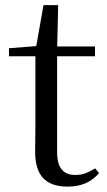

<svg xmlns="http://www.w3.org/2000/svg" viewBox="-20 -692 407 727"><path d="M154.9 -478.9V-516H339.7V-478.9ZM235.8 14.6Q173.2 14.6 143.1 -18Q113 -50.7 113 -117.7Q113 -142.1 113.5 -161.1Q114 -180.1 114 -207.1V-478.9H14V-509.4L134.6 -518.8L115 -504.4L144.7 -672.5H200.3L196.2 -500.6V-489V-117.5Q196.2 -71.2 213.7 -50.3Q231.2 -29.5 264.3 -29.5Q286.5 -29.5 303.5 -35.9Q320.4 -42.3 340.4 -54.4L354.9 -36.8Q334.4 -11.8 305 1.4Q275.6 14.6 235.8 14.6Z"/></svg>

Font: Noto Serif TC
Style: Regular
Weight: 200
Designer: Ryoko NISHIZUKA 西塚涼子 (kana & ideographs); Frank Grießhammer (Latin, Greek & Cyrillic); Wenlong ZHANG 张文龙 (bopomofo); San
Foundry: Adobe
Version: Version 2.001;hotconv 1.1.0;makeotfexe 2.6.0